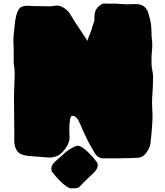

<svg xmlns="http://www.w3.org/2000/svg" viewBox="-20 -867 928 1078"><path d="M645 22H560.1Q525.9 22 505.9 -18.1Q498 -33.2 488.8 -47.9Q474.6 -70.3 447.3 -131.3Q437.5 -154.3 427.2 -176.8Q410.6 -216.8 385.7 -216.8Q369.1 -216.8 369.1 -132.8Q369.1 -115.2 370.6 -97.2Q370.6 -60.1 338.9 -22.5Q308.6 17.6 254.9 17.6Q195.3 12.2 136.7 8.3Q91.3 2.9 75.7 -19.8Q60.1 -42.5 60.1 -79.6L60.5 -124Q60.5 -163.6 59.6 -203.1Q58.6 -255.9 58.6 -309.1Q58.6 -347.2 60.5 -385.7Q62 -419.4 62.5 -453.1Q62 -482.9 57.1 -513.2L56.6 -523.9L57.1 -537.1L56.6 -599.1Q55.2 -617.7 55.2 -635.7Q55.2 -664.1 59.1 -691.9L61.5 -717.3Q70.3 -816.9 102.1 -829.1Q118.2 -835 133.3 -835Q140.1 -835 147.5 -834Q159.7 -832.5 238.3 -832L258.3 -831.5Q272.5 -831.5 285.2 -834.5Q291.5 -835.9 298.3 -835.9Q315.9 -835.9 334.5 -825.2Q359.9 -810.5 373 -789.1Q404.3 -736.8 440.4 -684.1Q456.1 -661.1 471.7 -637.2L474.1 -649.4Q492.7 -693.4 495.4 -705.8Q498 -718.3 504.2 -733.9Q510.3 -749.5 510.3 -755.4L509.8 -768.1Q509.8 -786.1 514.2 -801.3Q522.5 -827.6 554.7 -845.7Q558.1 -847.2 564 -847.2Q566.9 -847.2 571.3 -846.7Q575.7 -846.2 589.4 -846.2L625.5 -846.7Q645 -845.2 653.3 -845.2Q661.6 -845.2 670.9 -844Q680.2 -842.8 689.9 -842.8Q718.3 -842.8 745.1 -844.2Q801.8 -842.3 814.5 -787.6Q816.9 -776.9 820.3 -765.6Q831.1 -733.4 831.1 -662.1Q835 -637.2 835 -613.8Q835 -595.7 832.8 -576.7Q830.6 -557.6 830.6 -537.6L831.1 -501.5Q831.1 -492.2 835 -473.6Q838.9 -455.1 839.4 -436.5Q839.4 -378.4 834.5 -320.3Q833.5 -306.6 833.5 -292.5Q833.5 -272.9 835 -254.2Q836.4 -235.4 836.4 -217.3Q836.4 -184.1 833 -150.4Q831.1 -131.3 830.1 -112.3Q829.6 -103 828.1 -94.2Q825.7 -82 825.7 -69.3Q824.2 -42 803 -11.5Q781.7 19 750 19Q716.3 21 682.6 21Q664.1 21 645 22ZM397.5 190.4Q392.1 190.4 386.2 189.5L385.7 189.9Q385.3 189.9 380.4 190.4Q358.4 190.4 315.9 147.9Q291.5 123.5 271 95.7Q268.1 86.9 268.1 79.6Q268.1 63.5 285.2 43.9L322.3 11.2Q369.6 -35.2 411.6 -48.3L416.5 -48.8Q438.5 -48.8 481 -6.3Q505.4 18.1 525.9 45.9Q528.8 54.7 528.8 62Q528.8 77.6 511.7 97.7L483.9 124.5Q459 147.5 448.7 158.4Q438.5 169.4 423.8 184.1Q412.6 190.4 397.5 190.4Z"/></svg>

Font: Kaph
Style: Regular
Weight: 400
Designer: GGBotNet
Foundry: f0n7.com
Version: 1.10